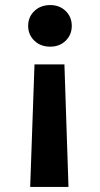

<svg xmlns="http://www.w3.org/2000/svg" viewBox="-20 -589 394 757"><path d="M99 148 116 -335H234L250 148ZM178 -405Q140 -405 115.5 -428.5Q91 -452 91 -487Q91 -522 115.5 -545.5Q140 -569 178 -569Q215 -569 239 -545.5Q263 -522 263 -487Q263 -452 239 -428.5Q215 -405 178 -405Z"/></svg>

Font: SVN-Poppins SemiBold
Style: Regular
Weight: 600
Designer: Ninad Kale (Devanagari), Jonny Pinhorn (Latin)
Foundry: Indian Type Foundry
Version: Version 3.002 2017